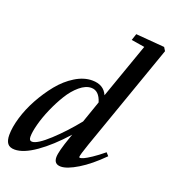

<svg xmlns="http://www.w3.org/2000/svg" viewBox="-140 -827 846 942"><g transform="rotate(20 283.0 -356.5)"><path d="M42.5 11.2Q16.1 11.2 4.9 -3.9Q-6.3 -19 -6.3 -47.9Q-6.3 -87.9 9 -139.6Q24.4 -191.4 52.7 -243.2Q81.1 -294.9 116.7 -338.9Q152.3 -382.8 197 -410.4Q241.7 -438 285.6 -438Q345.7 -438 366.2 -390.1L468.3 -679.7L398.9 -690.9L410.2 -725.1L560.1 -712.9L571.3 -694.8L374.5 -135.3Q353.5 -74.7 353.5 -64Q353.5 -60.1 357.9 -60.1Q363.8 -60.1 376.2 -65.4Q388.7 -70.8 414.6 -87.9Q440.4 -105 471.7 -130.9L485.8 -115.2Q425.3 -54.2 370.6 -21Q315.9 12.2 283.7 12.2Q248 12.2 248 -24.4Q248 -53.7 276.9 -135.3L283.7 -154.3Q214.4 -77.1 151.4 -33Q88.4 11.2 42.5 11.2ZM94.2 -75.2Q94.2 -54.2 109.4 -54.2Q136.7 -54.2 196.3 -109.1Q255.9 -164.1 311.5 -233.4L351.1 -347.2Q334.5 -402.3 293.9 -402.3Q264.6 -402.3 233.9 -376.5Q203.1 -350.6 179 -311Q154.8 -271.5 135.3 -226.6Q115.7 -181.6 105 -141.1Q94.2 -100.6 94.2 -75.2Z"/></g></svg>

Font: Elstob 14pt SemiBold
Style: Italic
Weight: 600
Italic angle: -20°
Designer: Peter S. Baker
Version: Version 1.015